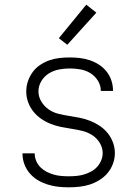

<svg xmlns="http://www.w3.org/2000/svg" viewBox="-20 -787 590 819"><path d="M273 12Q250 12 227.5 9.5Q205 7 183 0Q161 -7 141.5 -18.5Q122 -30 107 -47.5Q92 -65 84 -86.5Q76 -108 76 -131V-133H128V-132Q128 -116 134.5 -100.5Q141 -85 152.5 -73.5Q164 -62 178.5 -54.5Q193 -47 208.5 -42.5Q224 -38 240.5 -36.5Q257 -35 273 -35Q289 -35 305.5 -36.5Q322 -38 337.5 -42.5Q353 -47 368 -55Q383 -63 394 -75Q405 -87 411.5 -102.5Q418 -118 418 -134Q418 -157 405.5 -177.5Q393 -198 373.5 -210.5Q354 -223 331.5 -228.5Q309 -234 286 -237.5Q263 -241 240.5 -245.5Q218 -250 196.5 -258.5Q175 -267 156 -280Q137 -293 122.5 -311Q108 -329 100 -351Q92 -373 92 -396Q92 -419 99 -440Q106 -461 119 -479Q132 -497 150.5 -509.5Q169 -522 190 -529.5Q211 -537 233 -539.5Q255 -542 277 -542Q299 -542 320.5 -539.5Q342 -537 363 -530Q384 -523 402.5 -511Q421 -499 434.5 -482Q448 -465 455 -444Q462 -423 462 -401V-399H410V-400Q410 -423 397.5 -443Q385 -463 365.5 -475Q346 -487 323 -491Q300 -495 277 -495Q254 -495 231 -490.5Q208 -486 188 -473.5Q168 -461 156 -440.5Q144 -420 144 -397Q144 -374 156.5 -353.5Q169 -333 188 -320Q207 -307 229.5 -301.5Q252 -296 275 -292.5Q298 -289 320.5 -284.5Q343 -280 364.5 -271.5Q386 -263 405.5 -250Q425 -237 439.5 -219Q454 -201 462 -179Q470 -157 470 -134Q470 -111 462 -89Q454 -67 439.5 -49.5Q425 -32 405 -19.5Q385 -7 363.5 0Q342 7 319 9.5Q296 12 273 12ZM267 -596 231 -624 348 -767 391 -733Z"/></svg>

Font: Lode Dark
Style: Regular
Weight: 400
Monospace: yes
Designer: Belleve Invis
Foundry: Belleve Invis
Version: Version 29.2.0; ttfautohint (v1.8.3)